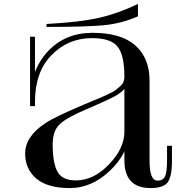

<svg xmlns="http://www.w3.org/2000/svg" viewBox="-20 -937 970 977"><path d="M741 -119V-527Q741 -641 669 -705.5Q597 -770 450 -770Q311 -770 222 -674Q133 -578 133 -419H158Q158 -571 242.5 -657Q327 -743 448 -743Q544 -743 578.5 -699.5Q613 -656 613 -547V-121Q613 20 746 20Q811 20 833 -9Q855 -38 855 -119V-195H830V-121Q830 -62 820 -40Q810 -18 781 -18Q741 -18 741 -119ZM613 -545Q613 -532 608 -520Q603 -508 590.5 -497Q578 -486 567.5 -478Q557 -470 534 -459.5Q511 -449 498 -443Q485 -437 455 -425Q425 -413 412 -407Q264 -345 212 -311Q108 -243 108 -156Q108 -77 164.5 -28.5Q221 20 336 20Q446 20 538.5 -67.5Q631 -155 631 -249L613 -356V-266Q613 -183 535 -101Q457 -19 366 -19Q296 -19 272 -64Q248 -109 248 -202Q248 -272 285 -306Q322 -340 422 -382Q550 -437 578 -455Q620 -482 631 -516V-545ZM158 -750H133V-397H158ZM682 -917Q583 -869 484.5 -846.5Q386 -824 217 -815V-800Q416 -800 507 -808.5Q598 -817 682 -854Z"/></svg>

Font: Solide Mirage
Style: Mono
Weight: 400
Width: 6
Designer: Jérémy Landes
Foundry: Velvetyne Type Foundry
Version: Version 1.1